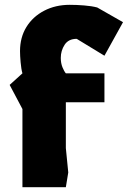

<svg xmlns="http://www.w3.org/2000/svg" viewBox="-20 -776 530 796"><path d="M73 0V-324L20 -424L73 -472Q68 -489 65.5 -517.5Q63 -546 63 -564Q63 -621 89.5 -664Q116 -707 163 -731.5Q210 -756 269 -756Q297 -756 328.5 -753.5Q360 -751 383 -745L490 -684L413 -545L298 -615Q264 -615 248 -590.5Q232 -566 232 -536Q232 -514 239 -497Q246 -480 253 -472H413V-352H253V-162L263 -61L253 0Z"/></svg>

Font: Rowdies
Style: Regular
Weight: 400
Designer: Jaikishan Patel
Version: Version 1.000; ttfautohint (v1.8.3)